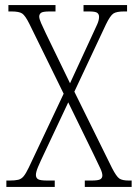

<svg xmlns="http://www.w3.org/2000/svg" viewBox="-20 -734 543 754"><path d="M5 0V-25H18Q39 -25 51.5 -28Q64 -31 73 -42Q82 -53 93 -76L230 -366L95 -641Q79 -673 67 -681Q55 -689 25 -689H13V-714H198V-689H175Q148 -689 141 -683.5Q134 -678 134 -669Q134 -660 141.5 -643Q149 -626 160 -603L255 -407L345 -602Q355 -623 362 -639Q369 -655 369 -668Q369 -678 362 -683.5Q355 -689 330 -689H308V-714H479V-689H467Q438 -689 425.5 -681Q413 -673 396 -638L272 -374L420 -74Q437 -41 448.5 -33Q460 -25 486 -25H497V0H313V-25H339Q366 -25 374 -30Q382 -35 382 -45Q382 -55 374.5 -71.5Q367 -88 349 -125L248 -332L159 -143Q137 -97 129 -77.5Q121 -58 121 -47Q121 -36 129 -30.5Q137 -25 166 -25H195V0Z"/></svg>

Font: Noto Serif Myanmar Condensed ExtraLight
Style: Regular
Weight: 200
Width: 3
Designer: Ben Mitchell and the Monotype Design Team
Foundry: Monotype Imaging Inc.
Version: Version 2.106; ttfautohint (v1.8.4.7-5d5b)